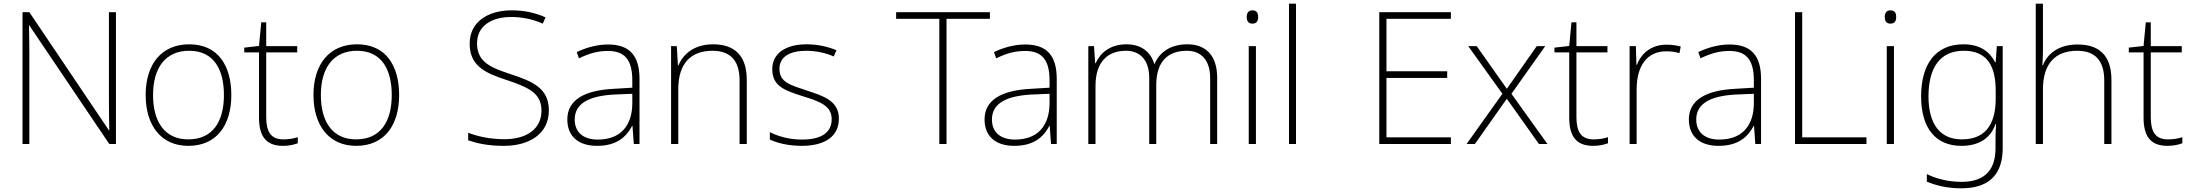

<svg xmlns="http://www.w3.org/2000/svg" viewBox="-20 -780 11868 1040"><path d="M608 0V-714H570V-231C570 -181 571 -120 572 -74H570L139 -714H102V0H139V-481C139 -538 138 -587 137 -642H139L572 0Z M1233 -265C1233 -423 1162 -540 1005 -540C857 -540 769 -435 769 -265C769 -104 850 10 1000 10C1156 10 1233 -105 1233 -265ZM809 -265C809 -415 878 -505 1005 -505C1140 -505 1193 -401 1193 -265C1193 -124 1134 -25 1000 -25C871 -25 809 -122 809 -265Z M1515 -25C1446 -25 1422 -68 1422 -146V-496H1590V-530H1422V-659H1395L1383 -531L1303 -522V-496H1383V-143C1383 -43 1420 10 1512 10C1546 10 1571 4 1593 -4V-37C1572 -30 1546 -25 1515 -25Z M2142 -265C2142 -423 2071 -540 1914 -540C1766 -540 1678 -435 1678 -265C1678 -104 1759 10 1909 10C2065 10 2142 -105 2142 -265ZM1718 -265C1718 -415 1787 -505 1914 -505C2049 -505 2102 -401 2102 -265C2102 -124 2043 -25 1909 -25C1780 -25 1718 -122 1718 -265Z M2953 -182C2953 -299 2871 -338 2744 -379C2638 -414 2564 -444 2564 -545C2564 -643 2647 -688 2749 -688C2804 -688 2861 -678 2920 -652L2935 -686C2877 -712 2817 -724 2751 -724C2624 -724 2524 -662 2524 -544C2524 -426 2603 -386 2720 -348C2844 -307 2913 -275 2913 -181C2913 -75 2824 -26 2713 -26C2633 -26 2568 -41 2516 -61V-20C2563 -4 2621 10 2710 10C2846 10 2953 -54 2953 -182Z M3274 -539C3213 -539 3155 -522 3104 -498L3116 -464C3171 -491 3219 -504 3273 -504C3361 -504 3405 -459 3405 -345V-305L3305 -299C3144 -291 3053 -238 3053 -133C3053 -44 3110 10 3214 10C3319 10 3372 -37 3404 -98H3406L3413 0H3444V-353C3444 -482 3387 -539 3274 -539ZM3309 -268 3405 -272V-219C3404 -101 3343 -24 3218 -24C3139 -24 3093 -64 3093 -133C3093 -221 3173 -261 3309 -268Z M3842 -540C3739 -540 3680 -486 3655 -426H3652L3646 -530H3615V0H3654V-297C3654 -437 3723 -505 3839 -505C3933 -505 3986 -455 3986 -345V0H4025V-347C4025 -479 3959 -540 3842 -540Z M4524 -137C4524 -235 4440 -260 4349 -290C4264 -319 4202 -333 4202 -407C4202 -472 4257 -505 4348 -505C4400 -505 4458 -492 4496 -474L4511 -508C4467 -526 4412 -540 4349 -540C4235 -540 4163 -490 4163 -406C4163 -310 4235 -289 4331 -258C4422 -230 4485 -206 4485 -135C4485 -67 4437 -24 4323 -24C4261 -24 4200 -39 4150 -64V-24C4188 -6 4249 10 4322 10C4454 10 4524 -45 4524 -137Z M5107 0V-678H5342V-714H4834V-678H5068V0Z M5534 -539C5473 -539 5415 -522 5364 -498L5376 -464C5431 -491 5479 -504 5533 -504C5621 -504 5665 -459 5665 -345V-305L5565 -299C5404 -291 5313 -238 5313 -133C5313 -44 5370 10 5474 10C5579 10 5632 -37 5664 -98H5666L5673 0H5704V-353C5704 -482 5647 -539 5534 -539ZM5569 -268 5665 -272V-219C5664 -101 5603 -24 5478 -24C5399 -24 5353 -64 5353 -133C5353 -221 5433 -261 5569 -268Z M6412 -540C6322 -540 6262 -499 6234 -434H6232C6212 -503 6157 -540 6082 -540C5988 -540 5938 -489 5915 -438H5912L5906 -530H5875V0H5914V-315C5914 -448 5983 -505 6079 -505C6152 -505 6205 -459 6205 -357V0H6243V-319C6243 -449 6308 -505 6409 -505C6482 -505 6535 -459 6535 -357V0H6573V-359C6573 -483 6508 -540 6412 -540Z M6763 -724C6742 -724 6733 -709 6733 -688C6733 -667 6742 -652 6763 -652C6788 -652 6795 -667 6795 -688C6795 -709 6788 -724 6763 -724ZM6783 -530H6744V0H6783Z M7000 0V-760H6962V0Z M7839 0V-36H7490V-358H7819V-394H7490V-678H7839V-714H7451V0Z M8118 -272 7924 0H7969L8142 -245L8316 0H8362L8167 -272L8350 -530H8304L8142 -299L7979 -530H7933Z M8612 -25C8543 -25 8519 -68 8519 -146V-496H8687V-530H8519V-659H8492L8480 -531L8400 -522V-496H8480V-143C8480 -43 8517 10 8609 10C8643 10 8668 4 8690 -4V-37C8669 -30 8643 -25 8612 -25Z M9007 -538C8924 -538 8869 -490 8847 -429H8844L8841 -530H8807V0H8845V-295C8845 -421 8900 -502 9005 -502C9033 -502 9054 -499 9077 -492L9084 -528C9061 -534 9036 -538 9007 -538Z M9349 -539C9288 -539 9230 -522 9179 -498L9191 -464C9246 -491 9294 -504 9348 -504C9436 -504 9480 -459 9480 -345V-305L9380 -299C9219 -291 9128 -238 9128 -133C9128 -44 9185 10 9289 10C9394 10 9447 -37 9479 -98H9481L9488 0H9519V-353C9519 -482 9462 -539 9349 -539ZM9384 -268 9480 -272V-219C9479 -101 9418 -24 9293 -24C9214 -24 9168 -64 9168 -133C9168 -221 9248 -261 9384 -268Z M9703 0H10090V-36H9742V-714H9703Z M10219 -724C10198 -724 10189 -709 10189 -688C10189 -667 10198 -652 10219 -652C10244 -652 10251 -667 10251 -688C10251 -709 10244 -724 10219 -724ZM10239 -530H10200V0H10239Z M10615 -540C10464 -540 10386 -432 10386 -258C10386 -83 10467 10 10604 10C10698 10 10762 -30 10789 -108H10792C10790 -74 10789 -49 10789 -15V23C10789 134 10737 205 10605 205C10530 205 10466 187 10417 163V204C10466 224 10524 240 10604 240C10765 240 10828 154 10828 22V-530H10796L10790 -443H10787C10757 -500 10706 -540 10615 -540ZM10617 -505C10747 -505 10790 -418 10790 -289V-246C10790 -132 10753 -25 10607 -25C10490 -25 10426 -106 10426 -258C10426 -413 10488 -505 10617 -505Z M11046 -504V-760H11007V0H11046V-297C11046 -437 11115 -505 11231 -505C11325 -505 11378 -455 11378 -345V0H11417V-347C11417 -479 11351 -539 11234 -539C11130 -539 11069 -488 11046 -426H11043C11044 -454 11046 -475 11046 -504Z M11723 -25C11654 -25 11630 -68 11630 -146V-496H11798V-530H11630V-659H11603L11591 -531L11511 -522V-496H11591V-143C11591 -43 11628 10 11720 10C11754 10 11779 4 11801 -4V-37C11780 -30 11754 -25 11723 -25Z"/></svg>

Font: Noto Sans Tamil ExtraLight
Style: Regular
Weight: 200
Designer: Jelle Bosma - Monotype Design Team
Foundry: Monotype Imaging Inc.
Version: Version 2.004